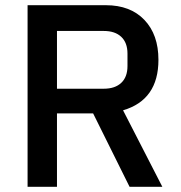

<svg xmlns="http://www.w3.org/2000/svg" viewBox="-20 -718 695 738"><path d="M199 -282V0H86V-698H387Q481 -698 535 -641.5Q589 -585 589 -488Q589 -334 453 -294L604 0H478L338 -282ZM199 -377H379Q422 -377 446 -399.5Q470 -422 470 -464V-512Q470 -554 446 -576.5Q422 -599 379 -599H199Z"/></svg>

Font: IBM Plex Sans Medm
Style: Regular
Weight: 500
Designer: Mike Abbink, Paul van der Laan, Pieter van Rosmalen
Foundry: Bold Monday
Version: Version 3.005